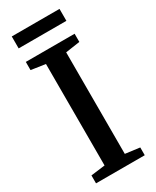

<svg xmlns="http://www.w3.org/2000/svg" viewBox="-227 -957 825 1017"><g transform="rotate(-30 186.0 -448.5)"><path d="M124 -59.5V-680L37 -693V-743H335.5V-693L247.5 -680V-59L335.5 -47.5V0H37.5V-48.5ZM332 -897V-824H40V-897Z"/></g></svg>

Font: Merriweather 36pt SemiBold
Style: Regular
Weight: 600
Version: Version 2.100